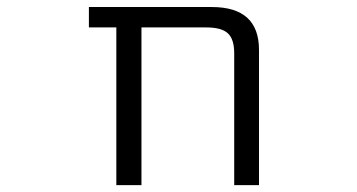

<svg xmlns="http://www.w3.org/2000/svg" viewBox="-20 -540 1040 560"><path d="M663.1 -384.8Q663.1 -425.8 644.5 -442.9Q626 -460 582 -460H392.6V0H319.3V-460H239.3V-519.5H597.7Q735.4 -519.5 735.4 -394.5V0H663.1Z"/></svg>

Font: Gen Shin Gothic Monospace Normal
Style: Regular
Weight: 350
Designer: [Source Han Sans]
Ryoko NISHIZUKA  (kana & ideographs); Paul D. Hunt (Latin, Greek & Cyrillic); Wenlong ZHANG  (bopomofo
Version: Version 1.002.20150607